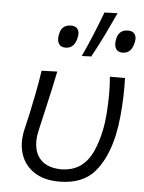

<svg xmlns="http://www.w3.org/2000/svg" viewBox="-56 -837 671 892"><g transform="rotate(5 280.0 -390.5)"><path d="M253 10.5Q182.5 10.5 137 -19.5Q91.5 -49.5 74.5 -100.5Q57.5 -151.5 71.5 -215Q76 -236 80.5 -254Q85 -272 89 -290Q101 -347 110.5 -395.5Q120 -444 127.5 -495.5L200.5 -498Q182.5 -410.5 165 -336Q147.5 -261.5 136.5 -211Q127 -167 135.8 -130.2Q144.5 -93.5 174 -71Q203.5 -48.5 257.5 -47Q313.5 -48.5 348.5 -74.5Q383.5 -100.5 403.5 -144.5Q423.5 -188.5 435 -244Q442.5 -278 446 -323.8Q449.5 -369.5 449.5 -415.2Q449.5 -461 446 -495.5H516.5Q518 -460.5 516.8 -414Q515.5 -367.5 511 -320Q506.5 -272.5 498.5 -234Q474 -118.5 417.8 -54Q361.5 10.5 253 10.5ZM307.5 -580Q332 -633 353.8 -685.8Q375.5 -738.5 395 -790.5L456 -792.5Q431.5 -739 405.8 -686.2Q380 -633.5 351.5 -581.5ZM228.5 -612Q205 -612 196 -629.5Q187 -647 194.5 -676.5Q204 -716.5 246 -716.5Q267.5 -716.5 277 -703Q286.5 -689.5 281.5 -665.5Q271 -612 228.5 -612ZM494.5 -612Q471 -612 462.2 -629.5Q453.5 -647 460.5 -676.5Q470.5 -716.5 512 -716.5Q533.5 -716.5 543 -703Q552.5 -689.5 547.5 -665.5Q537 -612 494.5 -612Z"/></g></svg>

Font: Commissioner Flair Light
Style: Italic
Weight: 300
Italic angle: -12°
Designer: Kostas Bartsokas
Foundry: Kostas Bartsokas
Version: Version 1.000; ttfautohint (v1.8.3)